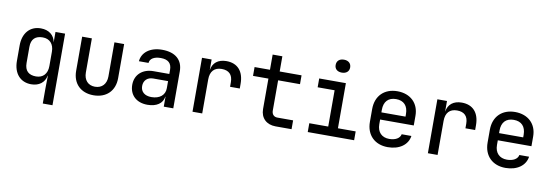

<svg xmlns="http://www.w3.org/2000/svg" viewBox="-65 -1264 5531 1928"><g transform="rotate(10 2700.0 -299.5)"><path d="M413 180H512V-550H414V-444C402 -516 346 -560 264 -560C154 -560 83 -481 83 -354V-197C83 -69 153 10 264 10C344 10 400 -33 413 -104H415L413 21ZM298 -76C225 -76 182 -112 182 -193V-357C182 -438 225 -474 298 -474C369 -474 413 -427 413 -348V-202C413 -123 369 -76 298 -76Z M899 10C1029 10 1114 -71 1114 -202V-550H1015V-202C1015 -125 970 -77 899 -77C829 -77 785 -125 785 -202V-550H686V-202C686 -72 769 10 899 10Z M1449 10C1543 10 1603 -32 1613 -101H1615V0H1712V-377C1712 -493 1636 -560 1501 -560C1376 -560 1297 -495 1290 -406H1388C1391 -450 1434 -476 1501 -476C1576 -476 1613 -443 1613 -375V-333H1452C1340 -333 1265 -265 1265 -162C1265 -59 1335 10 1449 10ZM1475 -73C1406 -73 1365 -109 1365 -167C1365 -223 1403 -260 1461 -260H1613V-187C1613 -117 1559 -73 1475 -73Z M1908 0H2007V-347C2007 -429 2048 -474 2123 -474C2196 -474 2236 -436 2236 -359V-312H2335V-360C2335 -487 2270 -560 2156 -560C2071 -560 2018 -516 2007 -444H2006V-550H1908Z M2755 0H2918V-90H2757C2722 -90 2700 -114 2700 -151V-460H2923V-550H2700V-705H2601V-550H2444V-460H2601V-150C2601 -59 2661 0 2755 0Z M3316 -647C3361 -647 3390 -672 3390 -712C3390 -754 3361 -779 3316 -779C3270 -779 3242 -754 3242 -712C3242 -672 3270 -647 3316 -647ZM3083 0H3556V-90H3375V-550H3103V-460H3276V-90H3083Z M3900 10C4017 10 4102 -49 4115 -142H4016C4008 -100 3963 -74 3900 -74C3824 -74 3777 -122 3777 -202V-250H4120V-349C4120 -476 4033 -560 3900 -560C3768 -560 3680 -476 3680 -340V-210C3680 -74 3768 10 3900 10ZM3777 -349C3777 -433 3821 -480 3900 -480C3979 -480 4023 -433 4023 -349V-323H3777Z M4308 0H4407V-347C4407 -429 4448 -474 4523 -474C4596 -474 4636 -436 4636 -359V-312H4735V-360C4735 -487 4670 -560 4556 -560C4471 -560 4418 -516 4407 -444H4406V-550H4308Z M5100 10C5217 10 5302 -49 5315 -142H5216C5208 -100 5163 -74 5100 -74C5024 -74 4977 -122 4977 -202V-250H5320V-349C5320 -476 5233 -560 5100 -560C4968 -560 4880 -476 4880 -340V-210C4880 -74 4968 10 5100 10ZM4977 -349C4977 -433 5021 -480 5100 -480C5179 -480 5223 -433 5223 -349V-323H4977Z"/></g></svg>

Font: JetBrains Mono Medium
Style: Regular
Weight: 436
Monospace: yes
Designer: Philipp Nurullin, Konstantin Bulenkov
Foundry: JetBrains
Version: Version 2.305